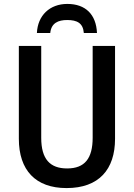

<svg xmlns="http://www.w3.org/2000/svg" viewBox="-20 -948 682 978"><path d="M323 -928C233 -928 172 -869 168 -780H236C241 -831 277 -846 322 -846C372 -846 403 -831 407 -780H474C470 -874 416 -928 323 -928ZM566 -714H452V-247C452 -141 412 -90 322 -90C235 -90 190 -137 190 -246V-714H76V-241C76 -81 161 10 319 10C484 10 566 -85 566 -241Z"/></svg>

Font: Noto Sans UI SemiCondensed Medium
Style: Regular
Weight: 500
Width: 4
Designer: Monotype Design Team
Foundry: Monotype Imaging Inc.
Version: Version 1.901